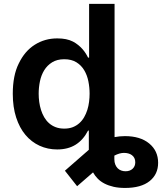

<svg xmlns="http://www.w3.org/2000/svg" viewBox="-20 -747 821 972"><path d="M44.7 -272Q44.7 -365.1 74.9 -425.4Q105.1 -488.3 155.9 -520.4Q206.7 -552.6 269.9 -552.6Q294.4 -552.6 313.7 -548.7Q333.1 -544.7 349.1 -536.6Q364 -528.8 376.2 -518.8Q388.5 -508.9 397.9 -498Q407.3 -487.2 414.2 -476.2Q421.2 -465.2 425.8 -455.3H431.1V-727.3H560V-52.9Q572.8 -55.4 585.8 -56.6Q598.7 -57.9 612.2 -57.9Q690.3 -57.9 735.4 -20.6Q780.5 16.7 780.5 77.1Q780.5 135.3 737.6 169.7Q694.2 204.5 612.9 204.5Q581 204.5 555.2 198.7Q529.5 192.8 509.4 182.5Q489.3 172.2 475 157.7Q460.6 143.1 451 125.7L370.4 195.7L308.6 117.2L429.7 11.4V-85.9H425.8Q401.3 -38.4 362.7 -14.4Q324.2 9.6 269.5 9.6Q221.6 9.6 180.4 -9.2Q139.2 -28.1 109 -63.9Q78.8 -99.8 61.8 -152.3Q44.7 -204.9 44.7 -272ZM305.4 -95.9Q329.9 -95.9 348.7 -103.3Q367.5 -110.8 381.7 -123.6Q396 -136.4 405.9 -153.6Q415.8 -170.8 422.1 -190.5Q428.3 -210.2 430.9 -231.4Q433.6 -252.5 433.6 -272.7Q433.6 -304.3 427.4 -335.4Q421.2 -366.5 406.4 -391.3Q391.7 -416.2 367 -431.6Q342.3 -447.1 305.4 -447.1Q268.8 -447.1 244 -431.6Q219.1 -416.2 203.8 -391.3Q188.6 -366.5 182.2 -335.4Q175.8 -304.3 175.8 -272.7Q175.8 -252.1 178.6 -231Q181.5 -209.9 187.7 -190.2Q193.9 -170.5 204 -153.2Q214.1 -136 228.5 -123.2Q242.9 -110.4 261.9 -103.2Q280.9 -95.9 305.4 -95.9ZM558.9 58.9Q558.9 74.6 563.6 85.9Q568.2 97.3 575.8 104.9Q583.5 112.6 593.8 116.3Q604 120 615.4 120Q637.8 120 651.3 107.4Q664.8 94.8 664.8 74.6Q664.8 62.1 660.2 53.1Q655.5 44 647.5 38.2Q639.6 32.3 629.3 29.7Q619 27 607.6 27Q585.6 27 558.9 40.8Z"/></svg>

Font: Inter P Semi Bold
Style: Regular
Weight: 600
Designer: Rasmus Andersson
Foundry: rsms
Version: Version 3.018;git-588b23468